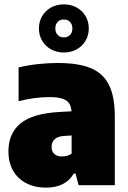

<svg xmlns="http://www.w3.org/2000/svg" viewBox="-20 -847 586 878"><path d="M505 -314V0H339.5L325.5 -53H317Q280 11 190 11Q138 11 99 -9.8Q60 -30.5 39.2 -67.8Q18.5 -105 18.5 -154Q18.5 -237.5 74 -282.8Q129.5 -328 251.5 -335L307 -338Q305 -362 295 -376Q285 -390 263.2 -396.5Q241.5 -403 204 -403Q172 -403 135 -398Q98 -393 65 -384V-538.5Q105 -548.5 152.8 -553.8Q200.5 -559 244 -559Q338 -559 394.8 -535.5Q451.5 -512 478.2 -458.8Q505 -405.5 505 -314ZM307.5 -144V-227.5L275 -225.5Q245.5 -224 230.8 -211Q216 -198 216 -175Q216 -154 228.5 -142.8Q241 -131.5 262.5 -131.5Q288.5 -131.5 307.5 -144ZM158 -717Q158 -748.5 172.8 -773.5Q187.5 -798.5 213.5 -812.8Q239.5 -827 272 -827Q304.5 -827 330.5 -812.8Q356.5 -798.5 371.2 -773.5Q386 -748.5 386 -717Q386 -685.5 371.2 -660.5Q356.5 -635.5 330.5 -621.2Q304.5 -607 272 -607Q239.5 -607 213.5 -621.2Q187.5 -635.5 172.8 -660.5Q158 -685.5 158 -717ZM311 -717Q311 -735.5 300.2 -746.8Q289.5 -758 272 -758Q254.5 -758 243.8 -746.8Q233 -735.5 233 -717Q233 -698.5 243.8 -687.2Q254.5 -676 272 -676Q289.5 -676 300.2 -687.2Q311 -698.5 311 -717Z"/></svg>

Font: Encode Sans Semi Condensed Black
Style: Regular
Weight: 900
Width: 4
Designer: Multiple Designers
Foundry: Impallari Type
Version: Version 2.000